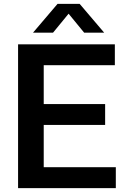

<svg xmlns="http://www.w3.org/2000/svg" viewBox="-20 -968 651 988"><path d="M205 -107.5H576V0H73V-740H571V-632.5H205V-432.5H521V-325H205ZM516 -800H413L333 -897.5L253 -800H150L276 -948H390Z"/></svg>

Font: Encode Sans SemiBold
Style: Regular
Weight: 600
Designer: Multiple Designers
Foundry: Impallari Type
Version: Version 2.000